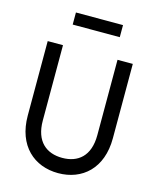

<svg xmlns="http://www.w3.org/2000/svg" viewBox="-127 -947 853 1044"><g transform="rotate(15 300.0 -425.5)"><path d="M61 -670V-251C61 -81 166 9 301 9C436 9 540 -81 540 -251V-670H454V-246C454 -127 389 -77 301 -77C213 -77 147 -127 147 -246V-670ZM169 -792H434V-860H169Z"/></g></svg>

Font: LT Wave Mono
Style: Regular
Weight: 400
Designer: Daniel Lyons
Version: Version 2.5 (Glyphs App)